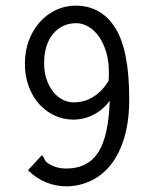

<svg xmlns="http://www.w3.org/2000/svg" viewBox="-20 -649 540 679"><path d="M217 10Q137 10 79 -47L128 -100Q133 -97 136.5 -88Q140 -79 144 -76Q173 -53 215 -53Q290 -53 327 -109.5Q364 -166 368 -293Q346 -262 312 -244Q278 -226 239 -226Q204 -226 173 -240.5Q142 -255 118.5 -281Q95 -307 81.5 -343.5Q68 -380 68 -424Q68 -468 82 -505.5Q96 -543 120.5 -570.5Q145 -598 177.5 -613.5Q210 -629 247 -629Q338 -629 387.5 -550.5Q437 -472 437 -299Q437 -220 419.5 -162Q402 -104 372 -66.5Q342 -29 302 -10Q262 9 217 10ZM364 -363Q365 -371 365 -378.5Q365 -386 365 -394Q365 -433 355.5 -465Q346 -497 330 -519.5Q314 -542 293 -554.5Q272 -567 250 -567Q199 -567 167.5 -529Q136 -491 136 -425Q136 -393 145 -367.5Q154 -342 168.5 -324Q183 -306 201.5 -296.5Q220 -287 240 -287Q280 -287 311.5 -307.5Q343 -328 364 -363Z"/></svg>

Font: InconsolataGo
Style: Regular
Weight: 400
Designer: Raph Levien, Kirill Tkachev
Foundry: Cyreal
Version: Version 1.013